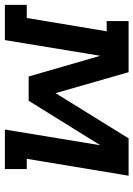

<svg xmlns="http://www.w3.org/2000/svg" viewBox="86 -664 560 807"><g transform="rotate(90 366.5 -260.0)"><path d="M-17 0V-92H38L94 -428H51V-520H266L354 -213L544 -520H701L630 -92H673V0H507L573 -401L386 -100H284L197 -401L131 0Z"/></g></svg>

Font: Iosevka Etoile Semibold
Style: Italic
Weight: 600
Italic angle: -9°
Designer: Belleve Invis
Foundry: Belleve Invis
Version: Version 22.1.2; ttfautohint (v1.8.4)